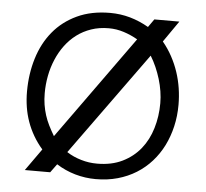

<svg xmlns="http://www.w3.org/2000/svg" viewBox="-51 -755 881 821"><g transform="rotate(5 389.0 -344.5)"><path d="M624 -599.1 687 -689.9H579.6L555.2 -655.3Q516.6 -677.7 475.1 -689.5Q433.6 -701.2 389.2 -701.2Q308.6 -701.2 247.6 -672.6Q186.5 -644 145.8 -594.5Q105 -544.9 84.5 -478Q64 -411.1 64 -335Q64 -301.3 69.1 -269Q74.2 -236.8 85 -206.5Q95.7 -176.3 112.1 -148.2Q128.4 -120.1 150.9 -94.2L84 0H192.9L219.7 -36.6Q257.3 -12.7 300.5 -0.2Q343.8 12.2 389.2 12.2Q439.5 12.2 482.9 0Q526.4 -12.2 562.5 -34.7Q598.6 -57.1 627 -88.9Q655.3 -120.6 674.6 -159.2Q693.8 -197.8 704.1 -242.2Q714.4 -286.6 714.4 -335Q714.4 -370.6 709 -405.8Q703.6 -440.9 692.4 -474.6Q681.2 -508.3 664.1 -539.8Q647 -571.3 624 -599.1ZM258.3 -92.3 577.6 -534.2Q590.8 -512.7 601.6 -488.3Q612.3 -463.9 620.1 -438.2Q627.9 -412.6 632.1 -386.2Q636.2 -359.9 636.2 -335Q636.2 -278.3 620.8 -227.3Q605.5 -176.3 574.7 -137.9Q543.9 -99.6 497.6 -76.9Q451.2 -54.2 389.2 -54.2Q371.6 -54.2 354.5 -56.6Q337.4 -59.1 320.8 -64Q304.2 -68.8 288.3 -75.9Q272.5 -83 258.3 -92.3ZM513.7 -598.6 195.3 -155.3Q182.1 -177.7 171.6 -198.7Q161.1 -219.7 154.3 -241.2Q147.5 -262.7 143.8 -285.6Q140.1 -308.6 140.1 -335Q140.1 -373 147.2 -409.9Q154.3 -446.8 168.5 -480.2Q182.6 -513.7 203.6 -542Q224.6 -570.3 252.2 -591.1Q279.8 -611.8 314 -623.5Q348.1 -635.3 389.2 -635.3Q422.4 -635.3 453.6 -625.2Q484.9 -615.2 513.7 -598.6Z"/></g></svg>

Font: Saysettha
Style: Regular
Weight: 400
Designer: John M. Durdin
Foundry: Lao Script for Windows
Version: Version 2.201